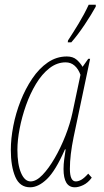

<svg xmlns="http://www.w3.org/2000/svg" viewBox="-20 -786 440 816"><path d="M108 10Q64 10 45 -34.5Q26 -79 26 -149Q26 -196 36.5 -250.5Q47 -305 67.5 -357Q88 -409 117 -452Q146 -495 183 -520.5Q220 -546 264 -546Q290 -546 305.5 -532.5Q321 -519 331 -502L355 -536H363L293 -204Q285 -165 281 -131.5Q277 -98 277 -69Q277 -15 302 -15Q313 -15 325.5 -22Q338 -29 355 -48L370 -31Q354 -9 334 0.5Q314 10 298 10Q250 10 250 -68Q250 -88 253 -109.5Q256 -131 259 -151H256Q216 -60 179.5 -25Q143 10 108 10ZM110 -15Q134 -15 160.5 -42.5Q187 -70 212.5 -114Q238 -158 258 -209Q278 -260 288 -307L322 -468Q313 -493 297 -507Q281 -521 259 -521Q222 -521 190 -496Q158 -471 133 -429.5Q108 -388 90.5 -338.5Q73 -289 63.5 -239.5Q54 -190 54 -149Q54 -87 69.5 -51Q85 -15 110 -15ZM268 -606 269 -614Q290 -646 314 -685.5Q338 -725 357 -766H387V-758Q369 -725 340 -681.5Q311 -638 283 -606Z"/></svg>

Font: Noto Serif ExtraCondensed Thin
Style: Italic
Weight: 100
Width: 2
Italic angle: -12°
Designer: Monotype Design Team
Foundry: Monotype Imaging Inc.
Version: Version 2.013